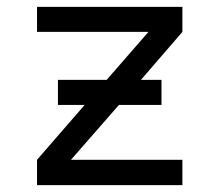

<svg xmlns="http://www.w3.org/2000/svg" viewBox="-20 -540 640 560"><path d="M88 0V-74L227 -234H149V-307H291L413 -447H88V-520H512V-447L391 -307H451V-234H327L187 -74H512V0Z"/></svg>

Font: Nova
Style: Regular
Weight: 400
Monospace: yes
Designer: Belleve Invis
Foundry: Belleve Invis
Version: Version 24.1.4; ttfautohint (v1.8.4)